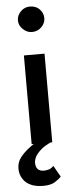

<svg xmlns="http://www.w3.org/2000/svg" viewBox="-62 -741 390 992"><g transform="rotate(-5 133.5 -244.5)"><path d="M86 -690Q65 -670 65 -643Q65 -616 86 -597Q106 -577 133 -577Q162 -577 182 -597Q202 -617 202 -643Q202 -670 182 -690Q163 -709 133 -709Q105 -709 86 -690ZM187 -460H80V0H187ZM215 180 182 122Q172 132 161 137Q143 142 132 142Q111 142 100 131Q89 120 89 97Q89 82 100 62Q111 45 131 28Q148 14 177 0L136 -25Q94 -4 70 15Q40 37 20 63Q1 88 1 120Q1 150 16 173Q30 196 57 208Q82 220 122 220Q159 220 181 207Q205 192 215 180Z"/></g></svg>

Font: NM-font
Style: Medium
Weight: 500
Designer: ""
Foundry: ""
Version: ""